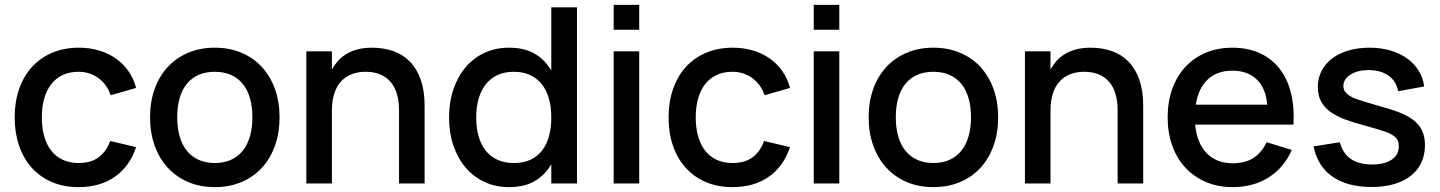

<svg xmlns="http://www.w3.org/2000/svg" viewBox="-20 -750 5886 785"><path d="M301 15Q240 15 191.5 -6Q143 -27 109.2 -64.8Q75.5 -102.5 57.8 -155Q40 -207.5 40 -270Q40 -333.5 58.2 -386Q76.5 -438.5 110.5 -476Q144.5 -513.5 193.2 -534.2Q242 -555 302.5 -555Q347 -555 385.2 -543.5Q423.5 -532 453.8 -510.8Q484 -489.5 505.2 -459Q526.5 -428.5 536.5 -390.5L432.5 -360.5Q417 -406 381.8 -431.2Q346.5 -456.5 301 -456.5Q263.5 -456.5 235.5 -443Q207.5 -429.5 188.8 -405Q170 -380.5 160.5 -346.2Q151 -312 151 -270Q151 -228 160.5 -193.8Q170 -159.5 188.8 -135Q207.5 -110.5 235.8 -97Q264 -83.5 301 -83.5Q352 -83.5 383.2 -106.8Q414.5 -130 430.5 -173.5L536.5 -148.5Q509.5 -68.5 449 -26.8Q388.5 15 301 15Z M858 15Q797.5 15 748.8 -6Q700 -27 665.5 -64.8Q631 -102.5 612.2 -155Q593.5 -207.5 593.5 -270.5Q593.5 -333.5 612.2 -386Q631 -438.5 665.8 -476Q700.5 -513.5 749.2 -534.2Q798 -555 858 -555Q918.5 -555 967.5 -534.2Q1016.5 -513.5 1051 -475.8Q1085.5 -438 1104.2 -385.8Q1123 -333.5 1123 -270.5Q1123 -207 1104.2 -154.5Q1085.5 -102 1051 -64.2Q1016.5 -26.5 967.5 -5.8Q918.5 15 858 15ZM858 -83.5Q895.5 -83.5 924.2 -96.5Q953 -109.5 972.5 -133.8Q992 -158 1002 -192.8Q1012 -227.5 1012 -270.5Q1012 -314 1002 -348.5Q992 -383 972.5 -407Q953 -431 924.2 -443.8Q895.5 -456.5 858 -456.5Q820 -456.5 791.2 -443.5Q762.5 -430.5 743.2 -406.5Q724 -382.5 714.2 -348Q704.5 -313.5 704.5 -270.5Q704.5 -227 714.5 -192.2Q724.5 -157.5 744 -133.5Q763.5 -109.5 792.2 -96.5Q821 -83.5 858 -83.5Z M1611.5 -297Q1611.5 -377 1575.5 -416.8Q1539.5 -456.5 1475 -456.5Q1443 -456.5 1417.5 -446.5Q1392 -436.5 1374 -416.8Q1356 -397 1346.5 -367Q1337 -337 1337 -297V0H1232.5V-540H1337V-465.5Q1347 -484 1361.2 -500.2Q1375.5 -516.5 1395.5 -528.8Q1415.5 -541 1441.5 -548Q1467.5 -555 1500.5 -555Q1549 -555 1588.8 -540.8Q1628.5 -526.5 1656.8 -497.2Q1685 -468 1700.5 -423.2Q1716 -378.5 1716 -317.5V0H1611.5Z M2339 -720V0H2234V-78.5Q2208.5 -34.5 2166.5 -9.8Q2124.5 15 2061 15Q2006.5 15 1961.2 -6Q1916 -27 1883.8 -64.8Q1851.5 -102.5 1833.8 -154.8Q1816 -207 1816 -269.5Q1816 -333 1834 -385.5Q1852 -438 1884.2 -475.8Q1916.5 -513.5 1961.5 -534.2Q2006.5 -555 2061 -555Q2124.5 -555 2166.5 -530.2Q2208.5 -505.5 2234 -461.5V-720ZM2081 -456.5Q2042 -456.5 2013.2 -442.8Q1984.5 -429 1965.2 -404.2Q1946 -379.5 1936.5 -345.2Q1927 -311 1927 -269.5Q1927 -227 1936.8 -192.8Q1946.5 -158.5 1965.8 -134.2Q1985 -110 2013.8 -96.8Q2042.5 -83.5 2081 -83.5Q2120.5 -83.5 2149.2 -97Q2178 -110.5 2196.8 -135.2Q2215.5 -160 2224.8 -194.2Q2234 -228.5 2234 -269.5Q2234 -312.5 2224.2 -347Q2214.5 -381.5 2195.2 -405.8Q2176 -430 2147.5 -443.2Q2119 -456.5 2081 -456.5Z M2489 -628.5V-730H2593.5V-628.5ZM2489 0V-540H2593.5V0Z M2974.5 15Q2913.5 15 2865 -6Q2816.5 -27 2782.8 -64.8Q2749 -102.5 2731.2 -155Q2713.5 -207.5 2713.5 -270Q2713.5 -333.5 2731.8 -386Q2750 -438.5 2784 -476Q2818 -513.5 2866.8 -534.2Q2915.5 -555 2976 -555Q3020.5 -555 3058.8 -543.5Q3097 -532 3127.2 -510.8Q3157.5 -489.5 3178.8 -459Q3200 -428.5 3210 -390.5L3106 -360.5Q3090.5 -406 3055.2 -431.2Q3020 -456.5 2974.5 -456.5Q2937 -456.5 2909 -443Q2881 -429.5 2862.2 -405Q2843.5 -380.5 2834 -346.2Q2824.5 -312 2824.5 -270Q2824.5 -228 2834 -193.8Q2843.5 -159.5 2862.2 -135Q2881 -110.5 2909.2 -97Q2937.5 -83.5 2974.5 -83.5Q3025.5 -83.5 3056.8 -106.8Q3088 -130 3104 -173.5L3210 -148.5Q3183 -68.5 3122.5 -26.8Q3062 15 2974.5 15Z M3307 -628.5V-730H3411.5V-628.5ZM3307 0V-540H3411.5V0Z M3796 15Q3735.5 15 3686.8 -6Q3638 -27 3603.5 -64.8Q3569 -102.5 3550.2 -155Q3531.5 -207.5 3531.5 -270.5Q3531.5 -333.5 3550.2 -386Q3569 -438.5 3603.8 -476Q3638.5 -513.5 3687.2 -534.2Q3736 -555 3796 -555Q3856.5 -555 3905.5 -534.2Q3954.5 -513.5 3989 -475.8Q4023.5 -438 4042.2 -385.8Q4061 -333.5 4061 -270.5Q4061 -207 4042.2 -154.5Q4023.5 -102 3989 -64.2Q3954.5 -26.5 3905.5 -5.8Q3856.5 15 3796 15ZM3796 -83.5Q3833.5 -83.5 3862.2 -96.5Q3891 -109.5 3910.5 -133.8Q3930 -158 3940 -192.8Q3950 -227.5 3950 -270.5Q3950 -314 3940 -348.5Q3930 -383 3910.5 -407Q3891 -431 3862.2 -443.8Q3833.5 -456.5 3796 -456.5Q3758 -456.5 3729.2 -443.5Q3700.5 -430.5 3681.2 -406.5Q3662 -382.5 3652.2 -348Q3642.5 -313.5 3642.5 -270.5Q3642.5 -227 3652.5 -192.2Q3662.5 -157.5 3682 -133.5Q3701.5 -109.5 3730.2 -96.5Q3759 -83.5 3796 -83.5Z M4549.5 -297Q4549.5 -377 4513.5 -416.8Q4477.5 -456.5 4413 -456.5Q4381 -456.5 4355.5 -446.5Q4330 -436.5 4312 -416.8Q4294 -397 4284.5 -367Q4275 -337 4275 -297V0H4170.5V-540H4275V-465.5Q4285 -484 4299.2 -500.2Q4313.5 -516.5 4333.5 -528.8Q4353.5 -541 4379.5 -548Q4405.5 -555 4438.5 -555Q4487 -555 4526.8 -540.8Q4566.5 -526.5 4594.8 -497.2Q4623 -468 4638.5 -423.2Q4654 -378.5 4654 -317.5V0H4549.5Z M5019.5 -82.5Q5071 -82.5 5104.8 -104.2Q5138.5 -126 5158.5 -168.5L5261.5 -137Q5229.5 -64 5166.8 -24.5Q5104 15 5019.5 15Q4959.5 15 4910.8 -5.8Q4862 -26.5 4827 -64Q4792 -101.5 4773 -154Q4754 -206.5 4754 -270Q4754 -334.5 4773 -387Q4792 -439.5 4827 -477Q4862 -514.5 4910.8 -534.8Q4959.5 -555 5018.5 -555Q5081.5 -555 5130 -533Q5178.5 -511 5210.8 -470.2Q5243 -429.5 5257.8 -371.2Q5272.5 -313 5268.5 -240.5H4866.5Q4873.5 -165 4913.5 -123.8Q4953.5 -82.5 5019.5 -82.5ZM5161 -322Q5155.5 -389 5118.5 -425Q5081.5 -461 5018.5 -461Q4956 -461 4917.8 -425Q4879.5 -389 4869 -322Z M5588 14.5Q5489 14.5 5428 -27.8Q5367 -70 5350.5 -151.5L5458 -168.5Q5481.5 -77.5 5590 -77.5Q5640 -77.5 5669.5 -96.8Q5699 -116 5699 -151.5Q5699 -161.5 5696.8 -169.8Q5694.5 -178 5688.8 -185Q5683 -192 5673.2 -198Q5663.5 -204 5648.5 -210Q5634.5 -215 5611.2 -222Q5588 -229 5557 -237.5Q5513 -249 5477.8 -262.2Q5442.5 -275.5 5418.2 -293.5Q5394 -311.5 5381 -336Q5368 -360.5 5368 -394.5Q5368 -430.5 5383.2 -460Q5398.5 -489.5 5426.2 -510.8Q5454 -532 5493 -543.5Q5532 -555 5579 -555Q5625 -555 5663.8 -543.8Q5702.5 -532.5 5731.8 -512Q5761 -491.5 5779.5 -462Q5798 -432.5 5803 -396.5L5696 -377Q5693 -397 5683.2 -413Q5673.5 -429 5658 -440.2Q5642.5 -451.5 5621.5 -457.5Q5600.5 -463.5 5575.5 -463.5Q5553.5 -463.5 5534.5 -458.8Q5515.5 -454 5501.8 -445.2Q5488 -436.5 5480.2 -424.8Q5472.5 -413 5472.5 -398.5Q5472.5 -384.5 5480 -374.5Q5487.5 -364.5 5500.2 -357Q5513 -349.5 5529.2 -344Q5545.5 -338.5 5563.5 -333Q5584.5 -327 5610.2 -319.2Q5636 -311.5 5665 -303Q5703 -291.5 5729.8 -277.5Q5756.5 -263.5 5773.5 -246Q5790.5 -228.5 5798.2 -206.2Q5806 -184 5806 -156Q5806 -116.5 5791 -84.8Q5776 -53 5747.8 -31Q5719.5 -9 5679.2 2.8Q5639 14.5 5588 14.5Z"/></svg>

Font: Vela Sans SemBd
Style: Regular
Weight: 600
Designer: Principal design: Mikhail Sharanda - project Manrope.
Design modification: Ravid Balaliev
Foundry: Mikhail Sharanda
Version: Version 1.001